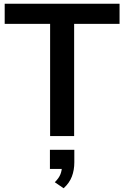

<svg xmlns="http://www.w3.org/2000/svg" viewBox="-20 -725 661 1023"><path d="M247 0V-598H5V-705H617V-598H375V0ZM319 278 272 246Q294 224 302 203.5Q310 183 310 160L337 175H246V73H376V140Q376 181 363 215.5Q350 250 319 278Z"/></svg>

Font: Nunito Sans 12pt ExtraLight 12pt
Style: Bold
Weight: 700
Version: Version 3.101;gftools[0.9.27]